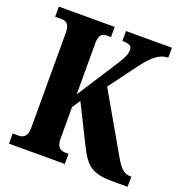

<svg xmlns="http://www.w3.org/2000/svg" viewBox="-128 -827 895 940"><g transform="rotate(20 319.0 -357.0)"><path d="M20 0H311V-53H293C268 -53 249 -67 249 -109V-274L277 -316L374 -121C421 -26 452 0 566 0H638V-53H632C596 -53 577 -76 542 -138L376 -427L486 -575C525 -626 561 -662 609 -662V-714H370V-662C407 -662 420 -654 420 -633C420 -604 402 -577 371 -529L249 -340V-605C249 -647 263 -661 286 -661H311V-714H20V-661H56C79 -661 96 -647 96 -606V-109C96 -66 76 -53 51 -53H20Z"/></g></svg>

Font: Noto Serif Devanagari ExtraCondensed ExtraBold
Style: Regular
Weight: 800
Width: 2
Designer: Universal Thirst, Indian Type Foundry and the Monotype Design Team
Foundry: Monotype Imaging Inc.
Version: Version 2.004